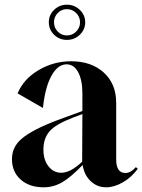

<svg xmlns="http://www.w3.org/2000/svg" viewBox="-20 -784 607 818"><path d="M320 -636Q297 -614 265 -614Q233 -614 210.5 -636Q188 -658 188 -689Q188 -720 210.5 -742Q233 -764 265 -764Q297 -764 320 -742Q343 -720 343 -689Q343 -658 320 -636ZM226 -649.5Q242 -633 265 -633Q288 -633 304.5 -649.5Q321 -666 321 -689Q321 -712 304.5 -728.5Q288 -745 265 -745Q242 -745 226 -728.5Q210 -712 210 -689Q210 -666 226 -649.5ZM166 14Q105 14 68 -19Q31 -52 31 -106Q31 -156 69 -190Q117 -233 238 -277L331 -311V-386Q331 -443 313 -476.5Q295 -510 263 -510Q225 -509 198.5 -460Q172 -411 163 -324L55 -386Q80 -447 144 -485Q208 -523 283 -523Q369 -523 422 -475Q475 -427 475 -346V-105Q475 -47 514 -47Q537 -47 559 -72L567 -65Q541 -29 504 -7.5Q467 14 432 14Q394 14 366.5 -12Q339 -38 332 -81Q282 -29 245 -7.5Q208 14 166 14ZM241 -48Q280 -48 330 -95L331 -298L291 -283Q218 -255 191.5 -225Q165 -195 165 -146Q165 -103 186.5 -75.5Q208 -48 241 -48Z"/></svg>

Font: Gloock
Style: Regular
Weight: 400
Designer: Duarte Pinto
Foundry: Duarte Pinto
Version: Version 1.000